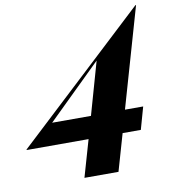

<svg xmlns="http://www.w3.org/2000/svg" viewBox="-116 -802 768 872"><g transform="rotate(-10 268.0 -366.0)"><path d="M-34 -170H252L203 0H360L409 -170H493L522 -273H438L570 -732H567L-33 -173ZM102 -272 350 -515 281 -272Z"/></g></svg>

Font: Nyght Serif Bold Italic
Style: Regular
Weight: 700
Italic angle: -16°
Designer: Maksym Kobuzan
Version: Version 0.410;Glyphs 3.1.2 (3151)